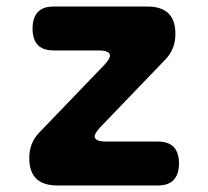

<svg xmlns="http://www.w3.org/2000/svg" viewBox="-20 -570 640 590"><path d="M157 0Q113 0 91.5 -21Q70 -42 70 -84Q70 -108 77.5 -127Q85 -146 100 -162L301 -371Q309 -380 313.5 -387Q318 -394 318 -399Q318 -407 309 -411Q300 -415 282 -415H145Q112 -415 96 -432Q80 -449 80 -482Q80 -515 96 -532.5Q112 -550 145 -550H432Q476 -550 497.5 -529Q519 -508 519 -466Q519 -442 511.5 -423Q504 -404 489 -388L288 -179Q280 -170 275.5 -163Q271 -156 271 -151Q271 -143 280 -139Q289 -135 307 -135H465Q498 -135 514 -118Q530 -101 530 -68Q530 -35 514 -17.5Q498 0 465 0Z"/></svg>

Font: Maple Mono NL ExtraBold
Style: Regular
Weight: 800
Monospace: yes
Designer: subframe7536
Version: Version 7.000